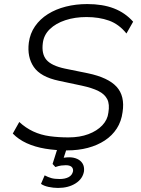

<svg xmlns="http://www.w3.org/2000/svg" viewBox="-20 -733 697 946"><path d="M310 8Q253 8 202.5 -0.5Q152 -9 111.5 -27.5Q71 -46 43 -75L75 -132Q106 -103 143.5 -85.5Q181 -68 224.5 -62Q268 -56 317 -56Q373 -56 415.5 -72Q458 -88 484 -115.5Q510 -143 514 -178Q521 -219 508.5 -244Q496 -269 465 -284.5Q434 -300 383 -311L270 -335Q180 -354 146.5 -403Q113 -452 122 -523Q128 -568 152.5 -603.5Q177 -639 216 -663.5Q255 -688 304.5 -700.5Q354 -713 410 -713Q486 -713 541.5 -691.5Q597 -670 636 -626L603 -568Q566 -614 517 -631.5Q468 -649 406 -649Q349 -649 302 -633.5Q255 -618 225.5 -589.5Q196 -561 191 -521Q184 -467 209 -438Q234 -409 300 -395L413 -372Q513 -351 554.5 -305.5Q596 -260 584 -181Q578 -135 555.5 -100Q533 -65 496.5 -41Q460 -17 413 -4.5Q366 8 310 8ZM266 193Q243 193 219.5 188Q196 183 182 173L200 131Q217 140 233 144.5Q249 149 274 149Q301 149 318.5 139.5Q336 130 340 110Q341 96 332 88.5Q323 81 304 81Q294 81 282 82.5Q270 84 253 90L239 75L269 -20H315L290 56L270 49Q282 46 295.5 44Q309 42 321 42Q343 42 360.5 50Q378 58 387 73Q396 88 394 110Q388 148 352.5 170.5Q317 193 266 193Z"/></svg>

Font: Nunito Sans 7pt Light
Style: Italic
Weight: 300
Italic angle: -9°
Designer: Vernon Adams
Foundry: Vernon Adams
Version: Version 3.101;gftools[0.9.27]